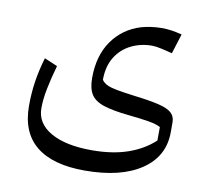

<svg xmlns="http://www.w3.org/2000/svg" viewBox="-76 -497 916 847"><g transform="rotate(10 382.0 -74.0)"><path d="M645 -311.5Q625.5 -316.9 597.7 -323Q569.8 -329.1 554.7 -329.1Q502.9 -329.1 459.7 -307.6Q416.5 -286.1 391.1 -244.6Q365.7 -203.1 365.7 -143.1Q375 -129.9 391.1 -122.3Q407.2 -114.7 436.5 -109.4Q465.8 -104 514.6 -97.7Q584 -89.4 624.8 -79.6Q665.5 -69.8 683.1 -54.2Q700.7 -38.6 700.7 -11.7V31.2Q701.2 140.6 609.1 202.9Q517.1 265.1 355 265.1Q212.4 265.1 138.4 205.3Q64.5 145.5 64.5 25.9Q64.5 -30.8 72.5 -83.5Q80.6 -136.2 97.2 -192.4L155.8 -167.5Q139.6 -110.4 129.9 -62Q120.1 -13.7 120.1 27.3Q120.1 95.2 187 133.3Q253.9 171.4 370.6 171.4Q462.9 171.4 531.5 147.7Q600.1 124 648.9 79.1L649.4 18.6Q630.9 8.3 596.2 2.4Q561.5 -3.4 504.9 -9.3Q432.1 -16.6 391.1 -30.3Q350.1 -43.9 333.7 -70.6Q317.4 -97.2 317.4 -142.6Q317.4 -243.2 364.3 -309.8Q411.1 -376.5 491.7 -400.9Q511.2 -406.2 534.9 -409.7Q558.6 -413.1 581.1 -413.1Q605 -413.1 625.5 -410.2Q646 -407.2 672.9 -400.4Z"/></g></svg>

Font: Pinar DS4-Regular
Style: Regular
Weight: 400
Designer: Amin Abedi
Version: Version 2.000